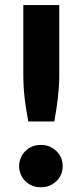

<svg xmlns="http://www.w3.org/2000/svg" viewBox="-20 -749 332 775"><path d="M74.2 -728.5H219.2V-442.4Q219.2 -402.8 213.4 -351.6Q208.5 -310.1 199.2 -258.8H94.2Q83.5 -316.9 79.6 -351.6Q74.2 -398.4 74.2 -442.4ZM57.1 -78.6Q57.1 -95.2 64 -111.8Q70.8 -127.9 82.5 -139.2Q95.2 -151.9 109.9 -157.7Q125.5 -164.1 145 -164.1Q164.1 -164.1 179.7 -157.7Q193.8 -151.9 207.5 -139.2Q220.2 -127.4 226.6 -111.8Q232.9 -96.2 232.9 -78.6Q232.9 -60.5 226.6 -44.9Q220.2 -29.3 207.5 -17.6Q194.8 -5.9 179.7 0.5Q164.1 6.8 145 6.8Q125.5 6.8 109.9 0.5Q94.2 -5.9 82.5 -17.6Q70.8 -28.8 64 -44.9Q57.1 -61.5 57.1 -78.6Z"/></svg>

Font: Lato-ExtraBold
Style: Regular
Weight: 500
Designer: Lukasz Dziedzic with Adam Twardoch and Botio Nikoltchev
Foundry: tyPoland Lukasz Dziedzic
Version: ""